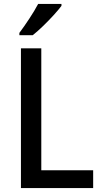

<svg xmlns="http://www.w3.org/2000/svg" viewBox="-20 -961 520 981"><path d="M87 0V-714H191V-91H456V0ZM294 -931Q280 -912 254 -883.5Q228 -855 199 -827Q170 -799 147 -781H79V-793Q103 -825 130 -866Q157 -907 175 -941H294Z"/></svg>

Font: Noto Sans Gurmukhi UI SemiCondensed Medium
Style: Regular
Weight: 500
Width: 4
Designer: Jelle Bosma - Monotype Design Team
Foundry: Monotype Imaging Inc.
Version: Version 2.004; ttfautohint (v1.8.4.7-5d5b)